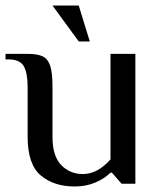

<svg xmlns="http://www.w3.org/2000/svg" viewBox="-27 -665 582 695"><path d="M73 -170V-350Q73 -401 59 -425.5Q45 -450 3 -450H-7V-470H73Q110 -470 128.5 -460.5Q147 -451 155 -426Q163 -401 163 -350V-170Q163 -100 194.5 -67.5Q226 -35 273 -35Q326 -35 373 -88V-470H463V0H413L378 -40H373Q352 -19 318.5 -4.5Q285 10 243 10Q168 10 120.5 -30Q73 -70 73 -170ZM258 -515 163 -645H258L298 -515Z"/></svg>

Font: Philosopher
Style: Regular
Weight: 400
Designer: Jovanny Lemonad
Foundry: Jovanny Lemonad
Version: Version 2.000